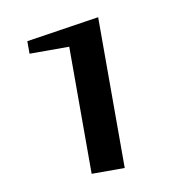

<svg xmlns="http://www.w3.org/2000/svg" viewBox="-58 -765 520 543"><g transform="rotate(-10 202.5 -493.5)"><path d="M163 -277V-642H49V-678L258 -710V-277Z"/></g></svg>

Font: Manuale SemiBold
Style: Regular
Weight: 600
Version: Version 1.002